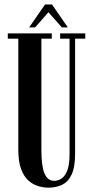

<svg xmlns="http://www.w3.org/2000/svg" viewBox="-20 -854 430 886"><path d="M203 12Q181 12 156.8 5Q132.5 -2 111.5 -20.5Q90.5 -39 77.5 -73.5Q64.5 -108 64.5 -163.5V-675.5H16V-700H219V-675.5H171V-160.5Q171 -88 185.2 -53.8Q199.5 -19.5 230.5 -19.5Q246.5 -19.5 262.8 -29.2Q279 -39 290 -66Q301 -93 301 -144V-675.5H257.5V-700H373.5V-675.5H326.5V-145Q326.5 -82 310.2 -48Q294 -14 266 -1Q238 12 203 12ZM114.5 -727.5 188 -833.5H220L293 -727.5H265.5L203.5 -797.5L142 -727.5Z"/></svg>

Font: Imbue 50pt SemiBold
Style: Regular
Weight: 600
Designer: Tyler Finck
Foundry: Etcetera Type Company
Version: Version 1.102; ttfautohint (v1.8.3)